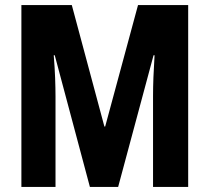

<svg xmlns="http://www.w3.org/2000/svg" viewBox="-20 -734 822 754"><path d="M333 0 195 -517H191Q195 -468 196.5 -427.5Q198 -387 198 -355V0H64V-714H262L390 -237H393L522 -714H719V0H581V-357Q581 -391 582.5 -430.5Q584 -470 587 -517H583L444 0Z"/></svg>

Font: Noto Sans Bengali ExtraCondensed
Style: Bold
Weight: 700
Width: 2
Designer: Joana Ranito - Universal Thirst; Jelle Bosma - Monotype Design Team
Foundry: Universal Thirst ehf.
Version: Version 3.000; ttfautohint (v1.8.4.7-5d5b)